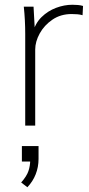

<svg xmlns="http://www.w3.org/2000/svg" viewBox="-20 -528 376 807"><path d="M86 0V-386Q86 -414 84.5 -443Q83 -472 80 -500H121L127 -391L118 -390Q128 -430 154.5 -456Q181 -482 215.5 -495Q250 -508 284 -508Q296 -508 307.5 -507Q319 -506 329 -503L327 -464Q317 -467 305.5 -468Q294 -469 281 -469Q235 -469 200.5 -445.5Q166 -422 147 -387.5Q128 -353 128 -320V0ZM95 259 69 239Q92 213 99.5 191Q107 169 107 144L122 151H72V86H142V140Q142 174 130 204.5Q118 235 95 259Z"/></svg>

Font: Mulish ExtraLight
Style: Regular
Weight: 200
Designer: Vernon Adams
Foundry: Vernon Adams
Version: Version 3.603